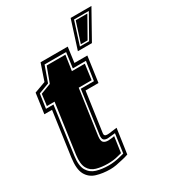

<svg xmlns="http://www.w3.org/2000/svg" viewBox="-171 -788 799 888"><g transform="rotate(-30 228.5 -344.0)"><path d="M156 5Q116 5 83 -5Q50 -15 34 -44.5Q18 -74 26 -132L59 -368H18L33 -475L93 -497L123 -585H268L257 -504H326L307 -368H238L208 -156Q206 -141 224 -141Q234 -141 248.5 -143.5Q263 -146 276 -147L257 -15Q249 -12 239.5 -9.5Q230 -7 221 -5Q205 -1 188 2Q171 5 156 5ZM158 -14Q173 -14 188 -16Q203 -18 215 -21Q222 -23 229 -24.5Q236 -26 243 -28L257 -129Q243 -128 232 -126.5Q221 -125 216 -125Q202 -125 195.5 -131.5Q189 -138 191 -156L223 -386H293L308 -486H238L249 -567H134L104 -483L48 -462L37 -386H77L42 -132Q35 -82 50 -56.5Q65 -31 94 -22.5Q123 -14 158 -14ZM159 -23Q126 -23 99 -30.5Q72 -38 58.5 -61.5Q45 -85 51 -132L88 -395H47L55 -456L110 -477L140 -558H240L228 -477H297L286 -395H217L183 -156Q180 -131 188.5 -123Q197 -115 214 -115Q222 -115 231.5 -116.5Q241 -118 247 -119L235 -35L211 -29Q189 -23 159 -23ZM298 -543 346 -693H457L373 -543ZM317 -557H366L435 -679H356ZM326 -564 361 -672H423L362 -564Z"/></g></svg>

Font: Alumni Sans Collegiate One SC
Style: Italic
Weight: 400
Italic angle: -8°
Designer: Robert E. Leuschke
Foundry: Robert E. Leuschke
Version: Version 1.100